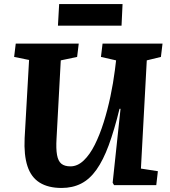

<svg xmlns="http://www.w3.org/2000/svg" viewBox="-20 -917 840 951"><path d="M678 -82 762 -69 754 0H545L538 -12L577 -378H572Q546 -272 518.5 -197.5Q491 -123 457.5 -76Q424 -29 381.5 -7.5Q339 14 285 14Q219 14 176.5 -12.5Q134 -39 116 -94Q98 -149 102 -233L124 -620L50 -635L58 -701H370L362 -635L281 -618L260 -230Q257 -180 262.5 -149.5Q268 -119 284 -106Q300 -93 329 -93Q364 -93 394.5 -122Q425 -151 449.5 -200Q474 -249 493.5 -311Q513 -373 527 -439.5Q541 -506 549 -569L555 -618L480 -635L488 -701H785L777 -635L707 -618ZM273 -897H587L582 -790H267Z"/></svg>

Font: Literata
Style: Bold Italic
Weight: 700
Italic angle: -2°
Designer: Latin by Veronika Burian and Jose Scaglione. Greek by Irene Vlachou. Cyrillic by Vera Evstafieva
Foundry: TypeTogether
Version: Version 3.103;gftools[0.9.29]